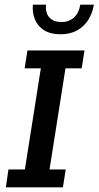

<svg xmlns="http://www.w3.org/2000/svg" viewBox="-20 -798 420 818"><path d="M5 0 16 -76H86L154 -507H85L97 -583H340L328 -507H259L191 -76H260L248 0ZM238 -652Q195 -652 168 -669Q141 -686 129 -715Q117 -744 120 -778H176Q173 -741 191.5 -722.5Q210 -704 242 -704Q273 -704 294.5 -723Q316 -742 322 -778H380Q370 -720 333 -686Q296 -652 238 -652Z"/></svg>

Font: Rokkitt Medium
Style: Italic
Weight: 500
Italic angle: -9°
Designer: Vernon Adams
Foundry: Vernon Adams
Version: Version 3.103